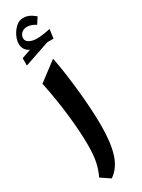

<svg xmlns="http://www.w3.org/2000/svg" viewBox="-283 -1120 856 1154"><g transform="rotate(-30 144.5 -543.0)"><path d="M162.6 -791.5Q173.3 -738.3 182.4 -674.1Q191.4 -609.9 198.2 -543Q205.1 -476.1 208.7 -413.3Q212.4 -350.6 212.4 -299.8Q212.4 -181.6 188.7 -106Q165 -30.3 108.4 8.3L45.4 -34.2Q65.4 -76.2 75.2 -121.6Q85 -167 85 -238.3Q85 -329.1 71.5 -448.5Q58.1 -567.9 32.2 -692.9ZM67.9 -986.8Q67.9 -966.3 89.6 -955.3Q111.3 -944.3 140.1 -944.3Q158.7 -944.3 183.6 -947.8Q208.5 -951.2 233.9 -957L225.1 -894.5H182.1L5.9 -834.5V-885.3L68.8 -907.2Q28.3 -927.2 28.3 -971.7Q28.3 -997.1 42 -1025.4Q55.7 -1053.7 78.1 -1073.7Q100.6 -1093.8 127 -1093.8Q148.9 -1093.8 167 -1086.2Q185.1 -1078.6 209.5 -1058.6L181.6 -1015.6Q149.4 -1036.1 122.1 -1036.1Q98.6 -1036.1 83.3 -1022Q67.9 -1007.8 67.9 -986.8Z"/></g></svg>

Font: Pinar-FD SemiBold
Style: Regular
Weight: 600
Designer: Amin Abedi
Version: Version 2.000